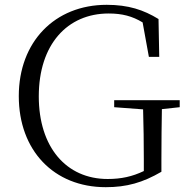

<svg xmlns="http://www.w3.org/2000/svg" viewBox="-20 -762 777 797"><path d="M454 -317 574 -308C576 -238 577 -171 577 -101V-52C529 -29 483 -19 427 -19C255 -19 141 -151 141 -362C141 -578 260 -706 431 -706C487 -706 529 -695 572 -669L598 -526H641L638 -683C576 -721 513 -742 423 -742C207 -742 58 -588 58 -363C58 -138 203 15 419 15C506 15 573 -4 650 -49V-100C650 -180 651 -247 652 -309L726 -317V-346H454Z"/></svg>

Font: Noto Serif JP Light
Style: Regular
Weight: 300
Designer: Ryoko NISHIZUKA 西塚涼子 (kana & ideographs); Frank Grießhammer (Latin, Greek & Cyrillic); Wenlong ZHANG 张文龙 (bopomofo); San
Foundry: Adobe
Version: Version 2.001;hotconv 1.1.0;makeotfexe 2.6.0